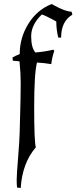

<svg xmlns="http://www.w3.org/2000/svg" viewBox="-20 -733 380 955"><path d="M164 -422Q150 -368 150 -200Q150 -32 158 0Q91 78 83 202L65 200Q63 187 63 161.5Q63 136 70 51.5Q77 -33 78 -79L82 -235Q83 -269 83 -319.5Q83 -370 77 -428Q47 -431 44 -431L42 -447Q55 -455 78 -464Q78 -545 121 -614.5Q164 -684 237 -713L250 -706Q306 -675 336 -675L340 -660Q284 -627 284 -546H270Q260 -584 260 -626L242 -636Q205 -656 188 -661Q135 -610 135 -553Q135 -496 156 -472Q205 -476 245 -486L250 -480Q239 -448 235 -414Q199 -420 164 -422Z"/></svg>

Font: Almendra
Style: Italic
Weight: 400
Italic angle: -12°
Designer: Ana Sanfelippo
Foundry: Ana Sanfelippo
Version: Version 1.004